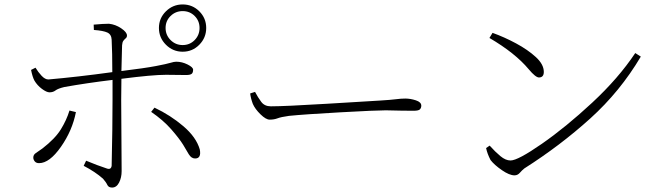

<svg xmlns="http://www.w3.org/2000/svg" viewBox="-20 -822 3020 865"><path d="M696 -696Q696 -740 727.5 -771Q759 -802 803 -802Q847 -802 878 -771Q909 -740 909 -696Q909 -652 878 -620.5Q847 -589 803 -589Q759 -589 727.5 -620.5Q696 -652 696 -696ZM726 -696Q726 -664 748.5 -641.5Q771 -619 803 -619Q835 -619 857 -641.5Q879 -664 879 -696Q879 -728 857 -750Q835 -772 803 -772Q771 -772 748.5 -750Q726 -728 726 -696ZM805 -170Q787 -199 751 -240Q715 -281 661 -318L676 -337Q748 -303 806 -253.5Q864 -204 880 -149Q888 -108 859 -108Q842 -108 830.5 -127Q819 -146 805 -170ZM293 -324 322 -317Q306 -234 254.5 -160.5Q203 -87 156 -87Q143 -87 136.5 -95Q130 -103 130 -112Q130 -125 141.5 -132.5Q153 -140 171 -153Q228 -197 254 -239Q280 -281 293 -324ZM120 -507 140 -517Q152 -497 167.5 -480.5Q183 -464 198 -464Q326 -475 486 -497Q486 -586 483 -643Q482 -667 463.5 -675.5Q445 -684 403 -687L402 -711Q446 -715 471 -715Q500 -712 526 -694.5Q552 -677 552 -662Q552 -654 546.5 -649.5Q541 -645 536 -638.5Q531 -632 530 -618L527 -502Q633 -515 682.5 -524.5Q732 -534 748 -539Q764 -544 774 -544Q800 -544 825 -531.5Q850 -519 850 -508Q850 -494 843 -489Q836 -484 818 -484Q779 -484 728 -485Q667 -485 527 -467L526 -372Q526 -278 528 -51Q528 -22 516.5 0.5Q505 23 485 23Q469 23 463.5 11Q458 -1 444 -17Q409 -48 357 -75L368 -98Q418 -77 461 -63Q480 -56 483 -75Q487 -247 487 -374V-462Q371 -448 270 -430Q241 -423 230 -414.5Q219 -406 203 -406Q190 -406 169 -421.5Q148 -437 135 -459Q126 -476 120 -507Z M1129 -408Q1142 -383 1157 -363Q1172 -343 1200 -343Q1262 -343 1452.5 -354.5Q1643 -366 1692 -369Q1741 -372 1764 -375Q1787 -378 1806 -378Q1829 -378 1853.5 -370Q1878 -362 1878 -346Q1878 -336 1872 -329.5Q1866 -323 1843 -323Q1794 -323 1718 -325Q1675 -325 1513.5 -316Q1352 -307 1282 -300Q1246 -295 1230.5 -289Q1215 -283 1195 -283Q1178 -283 1153.5 -307Q1129 -331 1119 -354Q1110 -378 1107 -401Z M2199 -674Q2252 -655 2305 -626.5Q2358 -598 2394 -565Q2430 -532 2430 -498Q2430 -473 2408 -473Q2393 -473 2362 -510Q2301 -583 2185 -651ZM2842 -583 2867 -567Q2774 -410 2639 -288Q2504 -166 2342 -63Q2332 -55 2322 -43.5Q2312 -32 2298 -32Q2275 -32 2241 -55.5Q2207 -79 2190 -101Q2175 -130 2170 -155L2186 -166Q2211 -138 2234.5 -118.5Q2258 -99 2280 -99Q2313 -99 2421 -174Q2529 -249 2647.5 -359Q2766 -469 2842 -583Z"/></svg>

Font: Minh Nguyen ExtraLight
Style: Regular
Weight: 250
Designer: Ryoko NISHIZUKA 西塚涼子 (kana & ideographs); Frank Grießhammer (Latin, Greek & Cyrillic); Wenlong ZHANG 张文龙 (bopomofo); San
Foundry: Adobe
Version: Version 1.100;July 7, 2023;FontCreator 14.0.0.2814 64-bit